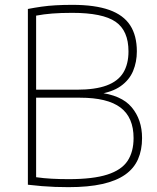

<svg xmlns="http://www.w3.org/2000/svg" viewBox="-20 -767 648 792"><path d="M262.5 5Q233.5 5 207 4Q180.5 3 153.2 0.8Q126 -1.5 95 -5V-730Q123.5 -735.5 151.2 -739.5Q179 -743.5 210.2 -745.2Q241.5 -747 278.5 -747Q372 -747 430.8 -726Q489.5 -705 517 -662.5Q544.5 -620 544.5 -555Q544.5 -511.5 529 -474.2Q513.5 -437 478 -411.8Q442.5 -386.5 382.5 -378L384 -385.5Q480.5 -375.5 523.2 -324.5Q566 -273.5 566 -197.5Q566 -148 549.2 -110Q532.5 -72 496.2 -46.5Q460 -21 402.2 -8Q344.5 5 262.5 5ZM263.5 -28Q364 -28 422.5 -46.8Q481 -65.5 506 -103Q531 -140.5 531 -197.5Q531 -282.5 477.2 -323.2Q423.5 -364 310 -364H121V-397H296.5Q373 -397 420 -414.5Q467 -432 488.5 -467.2Q510 -502.5 510 -555Q510 -640.5 456.8 -677.2Q403.5 -714 278 -714Q230.5 -714 195.5 -711.2Q160.5 -708.5 129 -702.5V-36Q161 -31.5 193.5 -29.8Q226 -28 263.5 -28Z"/></svg>

Font: Encode Sans SC Condensed Thin Thin
Style: Regular
Weight: 250
Version: Version 3.002